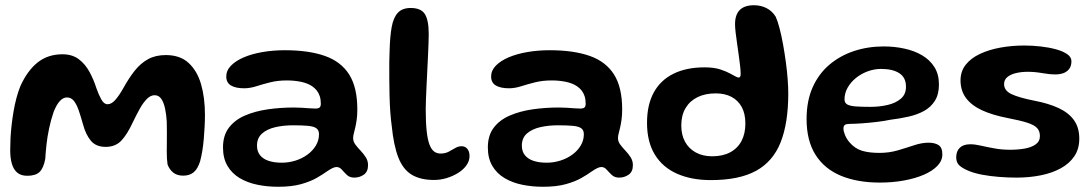

<svg xmlns="http://www.w3.org/2000/svg" viewBox="-20 -661 4172 734"><path d="M84 11Q60.5 11 46.2 -0.8Q32 -12.5 25.5 -34.5Q19 -56.5 19 -86.5Q19 -108 20.2 -132.8Q21.5 -157.5 24.5 -183.8Q27.5 -210 32 -236.2Q36.5 -262.5 43 -286.8Q49.5 -311 58 -332Q85 -391.5 124.2 -422.5Q163.5 -453.5 218.5 -453.5Q256 -453.5 280.8 -435Q305.5 -416.5 321.8 -386.8Q338 -357 348.5 -324Q357 -299.5 367.2 -281Q377.5 -262.5 391 -262.5Q406.5 -262.5 421.2 -279.5Q436 -296.5 452 -325Q473 -363 495.2 -391Q517.5 -419 546 -434.8Q574.5 -450.5 614 -450.5Q668.5 -450.5 701.2 -420.2Q734 -390 748.8 -338.5Q763.5 -287 763.5 -222.5Q763.5 -200 762.2 -176.2Q761 -152.5 759 -129.2Q757 -106 753.5 -84.5Q750 -63 745 -44.5Q736 -15.5 720.5 -2.5Q705 10.5 680 10.5Q657 10.5 642.2 -1.2Q627.5 -13 620.5 -32.5Q619 -42.5 618.2 -55Q617.5 -67.5 617.5 -82.5Q617.5 -97.5 617.8 -115Q618 -132.5 618 -152.8Q618 -173 617.5 -195.5Q616 -223 611 -246.2Q606 -269.5 596.5 -283.2Q587 -297 571 -297Q555.5 -297 541.2 -282.5Q527 -268 514 -244.5Q501 -221 488 -194Q466 -146.5 443.5 -123Q421 -99.5 384 -99.5Q347 -99.5 327.5 -122.8Q308 -146 297.5 -185Q289 -215.5 281 -238.8Q273 -262 262.5 -275.2Q252 -288.5 236 -288.5Q221.5 -288.5 208.8 -274.8Q196 -261 185 -233Q174.5 -202.5 167.8 -170.5Q161 -138.5 157.8 -108.8Q154.5 -79 153 -53.5Q146.5 -18.5 131.5 -3.8Q116.5 11 84 11Z M1043 53Q1001.5 53 963.8 45.2Q926 37.5 896.2 19.8Q866.5 2 849.5 -27Q832.5 -56 832.5 -97.5Q832.5 -143 855 -172.8Q877.5 -202.5 916.2 -219.2Q955 -236 1003.5 -243Q1052 -250 1104 -250Q1119 -250 1134.5 -249Q1150 -248 1163.2 -247Q1176.5 -246 1185.5 -246Q1197.5 -246 1202 -250.2Q1206.5 -254.5 1206.5 -264.5Q1206.5 -280.5 1202.5 -293Q1198.5 -305.5 1191 -315Q1183.5 -324.5 1173 -331.5Q1156 -343 1130.8 -348.2Q1105.5 -353.5 1076.5 -353.5Q1041.5 -353.5 1012.8 -346.2Q984 -339 959.8 -331.2Q935.5 -323.5 913.5 -323.5Q881 -323.5 863 -334.2Q845 -345 845 -368.5Q845 -391.5 863 -410Q881 -428.5 912 -441.8Q943 -455 983.5 -462Q1024 -469 1069 -469Q1159.5 -469 1221.2 -447.5Q1283 -426 1314.5 -376.8Q1346 -327.5 1346 -243Q1346 -220 1343.5 -202.8Q1341 -185.5 1338 -172.8Q1335 -160 1332.5 -150.5Q1330 -141 1330 -133Q1330 -120 1338.5 -108.5Q1347 -97 1358.5 -85Q1370 -73 1378.5 -59.5Q1387 -46 1387 -29.5Q1387 -4.5 1370.8 6.8Q1354.5 18 1334.5 18Q1317 18 1306.2 7.8Q1295.5 -2.5 1286.8 -12.5Q1278 -22.5 1266.5 -22.5Q1259.5 -22.5 1250.8 -18.2Q1242 -14 1229.5 -5.5Q1214.5 5.5 1190.5 19.2Q1166.5 33 1130.8 43Q1095 53 1043 53ZM1057.5 -39Q1084 -39 1109.5 -47Q1135 -55 1155.2 -69.8Q1175.5 -84.5 1187.5 -104.5Q1199.5 -124.5 1199.5 -148Q1199.5 -163.5 1189.2 -170.8Q1179 -178 1157 -180Q1135 -182 1099.5 -182Q1064 -182 1032.5 -174.8Q1001 -167.5 981.8 -150.5Q962.5 -133.5 962.5 -104Q962.5 -82 974.2 -67.5Q986 -53 1007.2 -46Q1028.5 -39 1057.5 -39Z M1639.5 27Q1587 27 1553.8 6.8Q1520.5 -13.5 1502.8 -59Q1485 -104.5 1477.5 -180Q1474.5 -201 1472.2 -231Q1470 -261 1469.2 -295Q1468.5 -329 1468.2 -362.2Q1468 -395.5 1468.2 -423.5Q1468.5 -451.5 1469.5 -469.5Q1471 -522.5 1477.5 -558.2Q1484 -594 1501 -612.2Q1518 -630.5 1550 -630.5Q1589.5 -630.5 1604.2 -607.2Q1619 -584 1619 -530.5Q1619 -517 1618.2 -495.2Q1617.5 -473.5 1616.2 -447Q1615 -420.5 1613.5 -392Q1612 -363.5 1610.8 -336Q1609.5 -308.5 1608.5 -284.8Q1607.5 -261 1607.5 -244Q1607.5 -192.5 1611.2 -159.2Q1615 -126 1622.2 -107.5Q1629.5 -89 1640 -81.5Q1650.5 -74 1664 -74Q1682 -74 1695.2 -81Q1708.5 -88 1720.2 -95Q1732 -102 1744.5 -102Q1758.5 -102 1766.8 -91.8Q1775 -81.5 1775 -64.5Q1775 -45.5 1763 -28.8Q1751 -12 1731.2 0.2Q1711.5 12.5 1687.5 19.8Q1663.5 27 1639.5 27Z M2055.5 53Q2014 53 1976.2 45.2Q1938.5 37.5 1908.8 19.8Q1879 2 1862 -27Q1845 -56 1845 -97.5Q1845 -143 1867.5 -172.8Q1890 -202.5 1928.8 -219.2Q1967.5 -236 2016 -243Q2064.5 -250 2116.5 -250Q2131.5 -250 2147 -249Q2162.5 -248 2175.8 -247Q2189 -246 2198 -246Q2210 -246 2214.5 -250.2Q2219 -254.5 2219 -264.5Q2219 -280.5 2215 -293Q2211 -305.5 2203.5 -315Q2196 -324.5 2185.5 -331.5Q2168.5 -343 2143.2 -348.2Q2118 -353.5 2089 -353.5Q2054 -353.5 2025.2 -346.2Q1996.5 -339 1972.2 -331.2Q1948 -323.5 1926 -323.5Q1893.5 -323.5 1875.5 -334.2Q1857.5 -345 1857.5 -368.5Q1857.5 -391.5 1875.5 -410Q1893.5 -428.5 1924.5 -441.8Q1955.5 -455 1996 -462Q2036.5 -469 2081.5 -469Q2172 -469 2233.8 -447.5Q2295.5 -426 2327 -376.8Q2358.5 -327.5 2358.5 -243Q2358.5 -220 2356 -202.8Q2353.5 -185.5 2350.5 -172.8Q2347.5 -160 2345 -150.5Q2342.5 -141 2342.5 -133Q2342.5 -120 2351 -108.5Q2359.5 -97 2371 -85Q2382.5 -73 2391 -59.5Q2399.5 -46 2399.5 -29.5Q2399.5 -4.5 2383.2 6.8Q2367 18 2347 18Q2329.5 18 2318.8 7.8Q2308 -2.5 2299.2 -12.5Q2290.5 -22.5 2279 -22.5Q2272 -22.5 2263.2 -18.2Q2254.5 -14 2242 -5.5Q2227 5.5 2203 19.2Q2179 33 2143.2 43Q2107.5 53 2055.5 53ZM2070 -39Q2096.5 -39 2122 -47Q2147.5 -55 2167.8 -69.8Q2188 -84.5 2200 -104.5Q2212 -124.5 2212 -148Q2212 -163.5 2201.8 -170.8Q2191.5 -178 2169.5 -180Q2147.5 -182 2112 -182Q2076.5 -182 2045 -174.8Q2013.5 -167.5 1994.2 -150.5Q1975 -133.5 1975 -104Q1975 -82 1986.8 -67.5Q1998.5 -53 2019.8 -46Q2041 -39 2070 -39Z M2697.5 27.5Q2623.5 27.5 2568.5 3.2Q2513.5 -21 2483.5 -69.8Q2453.5 -118.5 2453.5 -191.5Q2453.5 -260.5 2479.5 -307.8Q2505.5 -355 2554.8 -379.2Q2604 -403.5 2673.5 -403.5Q2710 -403.5 2734 -395.5Q2758 -387.5 2773 -379Q2783.5 -373 2791.8 -368.8Q2800 -364.5 2804 -364.5Q2811.5 -364.5 2811.5 -378.5Q2811.5 -389.5 2809.5 -408.2Q2807.5 -427 2804.2 -449.5Q2801 -472 2797.8 -494.8Q2794.5 -517.5 2792.2 -537Q2790 -556.5 2790 -568.5Q2790 -641 2862.5 -641Q2888 -641 2909.8 -630.2Q2931.5 -619.5 2945.5 -597Q2953 -580.5 2960.2 -552.8Q2967.5 -525 2973.5 -491.8Q2979.5 -458.5 2984.2 -423.8Q2989 -389 2991.2 -357.8Q2993.5 -326.5 2993.5 -304Q2993.5 -191 2964.5 -117.5Q2935.5 -44 2870.8 -8.2Q2806 27.5 2697.5 27.5ZM2702.5 -63.5Q2743 -63.5 2771.5 -78.8Q2800 -94 2814.8 -122.2Q2829.5 -150.5 2829.5 -188.5Q2829.5 -226.5 2815.5 -252Q2801.5 -277.5 2776.2 -290.8Q2751 -304 2716 -304Q2676.5 -304 2647 -289.8Q2617.5 -275.5 2601 -248Q2584.5 -220.5 2584.5 -181.5Q2584.5 -145 2599 -118.8Q2613.5 -92.5 2640.2 -78Q2667 -63.5 2702.5 -63.5Z M3343.5 37Q3258 37 3195 11Q3132 -15 3097.8 -69Q3063.5 -123 3063.5 -206Q3063.5 -275 3086.5 -326.8Q3109.5 -378.5 3150.2 -413.2Q3191 -448 3244.5 -465.8Q3298 -483.5 3358.5 -483.5Q3399.5 -483.5 3437.5 -475.2Q3475.5 -467 3505.2 -449.5Q3535 -432 3552.2 -404.5Q3569.5 -377 3569.5 -338Q3569.5 -300.5 3554.2 -276Q3539 -251.5 3512.8 -237Q3486.5 -222.5 3452.8 -215Q3419 -207.5 3382.5 -203Q3362 -198.5 3332.8 -195Q3303.5 -191.5 3275.5 -189.5Q3247.5 -187.5 3231 -187.5Q3216 -187.5 3210.2 -183.8Q3204.5 -180 3204.5 -169.5Q3204.5 -159 3210.5 -144.5Q3216.5 -130 3227.5 -117Q3248 -93 3275 -84.8Q3302 -76.5 3342 -76.5Q3379 -76.5 3412.2 -86.2Q3445.5 -96 3474.8 -105.8Q3504 -115.5 3529.5 -115.5Q3554 -115.5 3568.2 -106.2Q3582.5 -97 3582.5 -70.5Q3582.5 -47 3563.8 -27.2Q3545 -7.5 3512.2 6.8Q3479.5 21 3436 29Q3392.5 37 3343.5 37ZM3307.5 -252.5Q3342.5 -252.5 3373.5 -259.8Q3404.5 -267 3424 -283.8Q3443.5 -300.5 3443.5 -329.5Q3443.5 -364.5 3418.2 -381Q3393 -397.5 3348.5 -397.5Q3322 -397.5 3297 -388.2Q3272 -379 3252 -362.8Q3232 -346.5 3220.2 -325.5Q3208.5 -304.5 3208.5 -281Q3208.5 -268 3218.5 -262Q3228.5 -256 3250.2 -254.2Q3272 -252.5 3307.5 -252.5Z M3866 18Q3832 18 3798.2 15.2Q3764.5 12.5 3735.2 7Q3706 1.5 3685 -7Q3663.5 -15.5 3649.5 -26.8Q3635.5 -38 3635.5 -59.5Q3635.5 -83 3649.2 -96.2Q3663 -109.5 3689.5 -109.5Q3707 -109.5 3729.8 -104.2Q3752.5 -99 3781 -93.8Q3809.5 -88.5 3842 -88.5Q3871.5 -88.5 3897.2 -93Q3923 -97.5 3939.2 -109Q3955.5 -120.5 3955.5 -141Q3955.5 -159.5 3945 -171.2Q3934.5 -183 3907.5 -191.8Q3880.5 -200.5 3831 -210Q3774 -221 3734 -239.5Q3694 -258 3673 -286.2Q3652 -314.5 3652 -353.5Q3652 -388.5 3671.8 -413.5Q3691.5 -438.5 3726 -454.8Q3760.5 -471 3804.2 -479Q3848 -487 3896 -487Q3926 -487 3957.5 -483.5Q3989 -480 4016 -472.8Q4043 -465.5 4059.5 -454.2Q4076 -443 4076 -427Q4076 -408.5 4067.2 -397.2Q4058.5 -386 4044.8 -381.2Q4031 -376.5 4015.5 -376.5Q3992 -376.5 3964.5 -381.5Q3937 -386.5 3908.5 -386.5Q3884 -386.5 3863.5 -381.5Q3843 -376.5 3830.8 -366.2Q3818.5 -356 3818.5 -339.5Q3818.5 -314.5 3847.2 -301Q3876 -287.5 3934.5 -276Q3989.5 -265.5 4027.8 -247.5Q4066 -229.5 4086 -201.2Q4106 -173 4106 -131Q4106 -91.5 4087 -63.5Q4068 -35.5 4035 -17.5Q4002 0.5 3958.8 9.2Q3915.5 18 3866 18Z"/></svg>

Font: Gluten Medium
Style: Regular
Weight: 500
Designer: Tyler Finck
Foundry: Etcetera Type Company
Version: Version 1.300